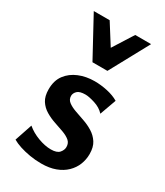

<svg xmlns="http://www.w3.org/2000/svg" viewBox="-182 -788 757 879"><g transform="rotate(30 196.0 -348.5)"><path d="M186 14Q155 14 125.5 9Q96 4 71.5 -4Q47 -12 30 -22L61 -114Q88 -91 124.5 -77.5Q161 -64 192 -64Q224 -64 236.5 -78.5Q249 -93 249 -109Q249 -130 234.5 -142Q220 -154 196.5 -162.5Q173 -171 147.5 -179.5Q122 -188 98.5 -202Q75 -216 60.5 -238.5Q46 -261 46 -298Q46 -344 68.5 -374Q91 -404 128.5 -419.5Q166 -435 211 -435Q244 -435 278.5 -427.5Q313 -420 338 -405L307 -319Q287 -341 255 -351Q223 -361 205 -361Q174 -361 162 -349Q150 -337 150 -323Q150 -304 165 -292.5Q180 -281 203.5 -272.5Q227 -264 253.5 -255Q280 -246 303.5 -231.5Q327 -217 342 -194Q357 -171 357 -134Q357 -105 346.5 -78.5Q336 -52 314.5 -31Q293 -10 261 2Q229 14 186 14ZM158 -505 179 -575 265 -711H349L237 -505ZM158 -505 46 -711H130L217 -573L237 -505Z"/></g></svg>

Font: Ysabeau
Style: Bold
Weight: 700
Designer: Christian Thalmann (Catharsis Fonts)
Version: Version 2.000;gftools[0.9.27.dev2+g8671c4b]